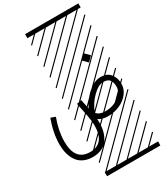

<svg xmlns="http://www.w3.org/2000/svg" viewBox="-547 -1091 1412 1654"><g transform="rotate(-30 159.0 -263.5)"><path d="M310.5 -528.8 356.4 -574.7 402.3 -528.8 356.4 -483.4ZM182.6 -83Q210.9 -48.8 268.6 -48.8Q349.1 -48.8 403.6 -92Q458 -135.3 458 -185.5Q458 -230 439.5 -253.4Q420.9 -276.9 377.9 -276.9Q328.1 -276.9 269.8 -218.5Q211.4 -160.2 182.6 -83ZM88.4 -226.6 136.2 -236.3 155.3 -142.6Q180.7 -191.4 214.4 -231.7Q248 -272 291.7 -298.8Q335.4 -325.7 377.9 -325.7Q442.9 -325.7 474.9 -284.9Q506.8 -244.1 506.8 -185.5Q506.8 -135.7 474.6 -93Q442.4 -50.3 387.2 -25.1Q332 0 268.6 0Q212.4 0 173.8 -25.9Q175.3 -8.3 175.3 9.3Q175.3 57.6 164.1 97.9Q152.8 138.2 130.1 170.4Q107.4 202.6 69.1 220.7Q30.8 238.8 -20 238.8Q-63 238.8 -97.4 225.6Q-131.8 212.4 -153.8 190.2Q-175.8 168 -190.4 137Q-205.1 106 -211.2 72.8Q-217.3 39.6 -217.3 2Q-217.3 -112.3 -170.4 -238.3L-124.5 -221.7Q-168.5 -103 -168.5 2Q-168.5 189.9 -20 189.9Q126.5 189.9 126.5 9.3Q126.5 -37.1 114.7 -96.7ZM1 402.8H531.2V442.9H1ZM1 -970.2H531.2V-930.2H1ZM527.8 410.6 534.7 417.5 526.4 425.8 519.5 418.9ZM527.8 304.7 534.7 311.5 420.4 425.8 413.6 418.9ZM527.8 198.7 534.7 205.6 314.5 425.8 307.6 418.9ZM527.8 92.3 534.7 99.1 208.5 425.8 201.7 418.9ZM527.8 -13.2 534.7 -6.3 102.5 425.8 95.7 418.9ZM527.8 -119.1 534.7 -112.3 4.4 418 -2.4 411.1ZM527.8 -225.6 534.7 -218.8 4.4 311.5 -2.4 304.7ZM527.8 -331.5 534.7 -324.7 4.4 205.6 -2.4 198.7ZM527.8 -438 534.7 -431.2 4.4 99.1 -2.4 92.3ZM527.8 -543.5 534.7 -536.6 4.4 -6.3 -2.4 -13.2ZM527.8 -649.4 534.7 -642.6 4.4 -112.3 -2.4 -119.1ZM527.8 -755.9 534.7 -749 4.4 -218.8 -2.4 -225.6ZM527.8 -861.8 534.7 -855 4.4 -324.7 -2.4 -331.5ZM517.6 -958 524.4 -951.2 4.4 -431.2 -2.4 -438ZM412.1 -958 418.9 -951.2 4.4 -536.6 -2.4 -543.5ZM306.2 -958 313 -951.2 4.4 -642.6 -2.4 -649.4ZM199.7 -958 206.5 -951.2 4.4 -749 -2.4 -755.9ZM93.3 -958 100.1 -951.2 4.4 -855 -2.4 -861.8Z"/></g></svg>

Font: AzarMehrMSRS3
Style: Regular
Weight: 1
Designer: Amin Abedi
Version: Version 1.00